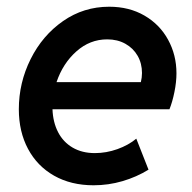

<svg xmlns="http://www.w3.org/2000/svg" viewBox="-20 -549 578 577"><path d="M36.6 -220.7Q36.6 -300.3 72 -371.3Q107.4 -442.4 169.4 -485.6Q231.4 -528.8 308.1 -528.8Q368.2 -528.8 414.1 -502.2Q460 -475.6 485.1 -429.7Q510.3 -383.8 510.3 -328.6Q510.3 -302.7 504.2 -272.5Q498 -242.2 489.3 -220.7H137.7Q139.2 -181.6 154.5 -151.9Q169.9 -122.1 198.2 -105.5Q226.6 -88.9 265.1 -88.9Q299.3 -88.9 332.8 -100.8Q366.2 -112.8 389.6 -132.3L426.3 -39.1Q390.6 -17.1 348.1 -4.6Q305.7 7.8 261.2 7.8Q193.4 7.8 142.6 -21Q91.8 -49.8 64.2 -101.6Q36.6 -153.3 36.6 -220.7ZM403.3 -302.2Q406.7 -315.9 406.7 -329.6Q406.7 -358.4 393.6 -381.3Q380.4 -404.3 356.7 -417.5Q333 -430.7 302.2 -430.7Q250 -430.7 209.5 -394.5Q168.9 -358.4 149.9 -302.2Z"/></svg>

Font: Reddit Sans Fudge SmBold Italic
Style: Regular
Weight: 600
Italic angle: -11.25°
Designer: Stephen Hutchings
Version: Version 1.013